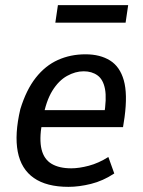

<svg xmlns="http://www.w3.org/2000/svg" viewBox="-20 -717 557 746"><path d="M246 9Q161 9 111.5 -25.5Q62 -60 49 -127.5Q36 -195 59 -293Q82 -368 119 -415Q156 -462 205 -484Q254 -506 312 -506Q369 -506 407.5 -482Q446 -458 461 -405Q476 -352 464 -262L458 -223H123L134 -289H404L384 -267Q395 -334 388 -371Q381 -408 359 -424Q337 -440 305 -440Q273 -440 240.5 -422Q208 -404 183.5 -364.5Q159 -325 147 -259L143 -238Q132 -175 141.5 -136.5Q151 -98 180.5 -80.5Q210 -63 257 -63Q287 -63 325 -73Q363 -83 401 -107L424 -43Q380 -14 333.5 -2.5Q287 9 246 9ZM195 -629 205 -697H478L468 -629Z"/></svg>

Font: Nunito Sans 7pt Condensed Medium
Style: Italic
Weight: 500
Width: 3
Italic angle: -9°
Designer: Vernon Adams
Foundry: Vernon Adams
Version: Version 3.101;gftools[0.9.27]